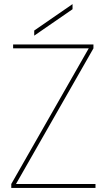

<svg xmlns="http://www.w3.org/2000/svg" viewBox="-20 -917 521 937"><path d="M35 0V-19L413 -681H44V-700H436V-681L58 -19H446V0ZM147 -743V-768L334 -897V-872Z"/></svg>

Font: DM Sans 28pt Thin
Style: Regular
Weight: 250
Version: Version 4.004;gftools[0.9.30]